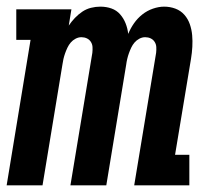

<svg xmlns="http://www.w3.org/2000/svg" viewBox="-22 -558 642 578"><path d="M-2 0 70 -438H27V-530H193L185 -481Q193 -493 203.5 -504Q214 -515 226 -523Q238 -531 252 -534.5Q266 -538 280 -538Q280 -538 280 -538Q280 -538 280 -538Q298 -538 313.5 -532.5Q329 -527 339.5 -515Q350 -503 356 -488Q362 -473 364 -456Q371 -473 381.5 -488Q392 -503 406.5 -514.5Q421 -526 438.5 -532Q456 -538 472 -538Q490 -538 506 -532Q522 -526 533 -513.5Q544 -501 549.5 -485Q555 -469 556.5 -452Q558 -435 557 -417Q556 -399 553 -381L505 -92H548V0H382L448 -399Q449 -408 448.5 -416.5Q448 -425 443.5 -432Q439 -439 431.5 -442.5Q424 -446 415 -446Q406 -446 397.5 -441.5Q389 -437 383 -430Q377 -423 373 -414.5Q369 -406 366 -397.5Q363 -389 361 -380.5Q359 -372 358 -364L298 0H190L256 -399Q257 -408 256.5 -416.5Q256 -425 251.5 -432Q247 -439 239.5 -442.5Q232 -446 223 -446Q214 -446 205.5 -441.5Q197 -437 191 -430Q185 -423 181 -414.5Q177 -406 174 -397.5Q171 -389 169 -380.5Q167 -372 166 -364L106 0Z"/></svg>

Font: Iosevka Slab Semibold Extended
Style: Italic
Weight: 600
Width: 7
Italic angle: -9°
Monospace: yes
Designer: Belleve Invis
Foundry: Belleve Invis
Version: Version 11.1.0; ttfautohint (v1.8.3)